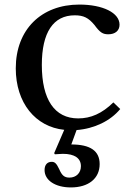

<svg xmlns="http://www.w3.org/2000/svg" viewBox="-20 -560 576 840"><path d="M506 -83 476 -112C426 -63 377 -42 322 -42C219 -42 163 -124 163 -276C163 -418 213 -493 307 -493C346 -493 367 -482 393 -451C418 -417 430 -410 454 -410C484 -410 503 -426 503 -452C503 -504 430 -540 327 -540C161 -540 49 -431 49 -261C49 -110 135 -5 261 8L217 110L220 115L255 113C306 113 334 132 334 167C334 197 313 217 284 217C262 217 251 208 239 180C227 155 220 148 206 148C187 148 175 161 175 184C175 229 222 260 290 260C367 260 416 221 416 158C416 100 375 72 292 72L315 9C393 3 463 -31 506 -83Z"/></svg>

Font: Libre Baskerville
Style: Regular
Weight: 400
Designer: Pablo Impallari, Rodrigo Fuenzalida
Foundry: Pablo Impallari, Rodrigo Fuenzalida
Version: Version 1.051;Glyphs 3.2.3 (3260)